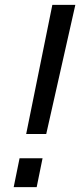

<svg xmlns="http://www.w3.org/2000/svg" viewBox="-20 -765 328 785"><path d="M87 -217 194 -745H288L169 -217ZM36 0 60 -118H154L130 0Z"/></svg>

Font: Plus Jakarta Display
Style: Italic
Weight: 400
Italic angle: -12°
Designer: Gumpita Rahayu
Foundry: Tokotype Studio
Version: Version 1.000